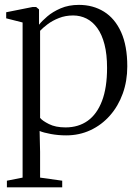

<svg xmlns="http://www.w3.org/2000/svg" viewBox="-20 -558 582 807"><path d="M9 229.5V201.5L75 188.5V-463.5L6 -481V-506.5L116.5 -528.5H132L144 -518.5V-454Q156 -469.5 178.8 -489Q201.5 -508.5 235 -523Q268.5 -537.5 312 -537.5Q371 -537.5 417 -509Q463 -480.5 489 -423Q515 -365.5 515 -279Q515 -217.5 496 -164.8Q477 -112 442.2 -72.5Q407.5 -33 360.5 -11Q313.5 11 258 11Q224.5 11 193.5 5.2Q162.5 -0.5 146.5 -7.5L148.5 80.5V188.5L241.5 201.5V229.5ZM255.5 -22.5Q309.5 -22.5 348.5 -50.2Q387.5 -78 408.8 -133.8Q430 -189.5 430 -272.5Q430 -330 419.2 -371.5Q408.5 -413 389 -440Q369.5 -467 343.5 -480Q317.5 -493 287.5 -493Q255 -493 227.8 -482.2Q200.5 -471.5 180.2 -456.2Q160 -441 148.5 -428.5V-62.5Q158 -50.5 185.8 -36.5Q213.5 -22.5 255.5 -22.5Z"/></svg>

Font: Merriweather 96pt Light
Style: Regular
Weight: 300
Version: Version 2.100